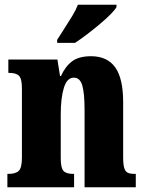

<svg xmlns="http://www.w3.org/2000/svg" viewBox="-20 -786 610 806"><path d="M11 -56H15Q46 -56 59 -69Q72 -82 72 -124V-416Q72 -455 60 -467.5Q48 -480 19 -480H15V-536H221L232 -467H236Q254 -507 282.5 -528.5Q311 -550 362 -550Q430 -550 463.5 -503.5Q497 -457 497 -357V-126Q497 -96 501.5 -81Q506 -66 516 -61Q526 -56 546 -56H550V0H335V-325Q335 -394 325.5 -427Q316 -460 290 -460Q261 -460 248 -417Q235 -374 235 -306V-121Q235 -81 246.5 -68.5Q258 -56 288 -56H291V0H11ZM220 -619Q221 -620 245 -658Q269 -695 284 -720Q299 -745 307 -766H469V-756Q454 -731 398 -684Q342 -637 295 -606H220Z"/></svg>

Font: Noto Serif CondBlack
Style: Regular
Weight: 900
Width: 3
Designer: Monotype Design Team
Foundry: Monotype Imaging Inc.
Version: Version 1.001